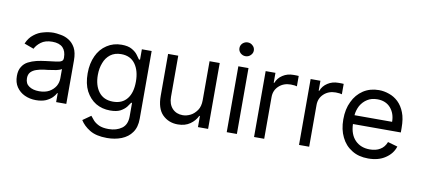

<svg xmlns="http://www.w3.org/2000/svg" viewBox="-82 -1049 3427 1564"><g transform="rotate(10 1631.0 -267.0)"><path d="M143 -7Q102 -26 76 -64Q51 -101 51 -155Q51 -202 70 -231Q88 -261 119 -277Q150 -293 187 -302Q221 -310 263 -315Q304 -321 344 -325Q374 -328 389 -337Q403 -344 403 -365V-368Q403 -421 375 -450Q346 -479 288 -479Q229 -479 194 -452Q161 -427 146 -396L67 -425Q88 -475 124 -502Q160 -531 202 -541Q244 -553 286 -553Q306 -553 346 -546Q382 -540 412 -521Q445 -501 466 -463Q487 -424 487 -359V0H403V-74H399Q389 -54 371 -36Q351 -16 318 -1Q284 13 237 13Q186 13 143 -7ZM334 -82Q367 -101 386 -132Q403 -162 403 -197V-274Q398 -268 380 -263Q362 -257 339 -254Q326 -252 294 -247Q297 -247 259 -243Q227 -239 198 -229Q170 -220 152 -201Q135 -182 135 -151Q135 -106 167 -85Q199 -63 250 -63Q300 -63 334 -82Z M717 183Q665 151 638 107L705 60Q709 65 733 94Q750 113 781 128Q812 142 861 142Q926 142 970 110Q1013 79 1013 10V-101H1006Q1001 -93 980 -64Q962 -42 931 -25Q900 -9 847 -9Q780 -9 728 -40Q677 -71 645 -131Q615 -190 615 -276Q615 -359 645 -422Q673 -483 727 -518Q780 -553 848 -553Q902 -553 933 -535Q965 -517 981 -495L1007 -459H1016V-545H1097V16Q1097 86 1065 130Q1035 173 980 195Q926 216 861 216Q770 216 717 183ZM974 -135Q1014 -185 1014 -277Q1014 -366 975 -421Q935 -477 858 -477Q805 -477 769 -450Q733 -422 717 -378Q699 -333 699 -277Q699 -191 739 -138Q780 -84 858 -84Q934 -84 974 -135Z M1660 -545V0H1576V-92H1571Q1551 -50 1511 -22Q1470 7 1409 7Q1333 7 1282 -44Q1233 -94 1233 -199V-545H1317V-205Q1317 -145 1350 -109Q1383 -74 1436 -74Q1468 -74 1500 -90Q1530 -105 1554 -139Q1576 -171 1576 -223V-545Z M1898 -545V0H1814V-545ZM1814 -653Q1797 -670 1797 -693Q1797 -716 1814 -733Q1833 -750 1856 -750Q1881 -750 1898 -733Q1916 -717 1916 -693Q1916 -670 1898 -653Q1881 -636 1856 -636Q1833 -636 1814 -653Z M2121 -545V-463H2126Q2141 -504 2180 -529Q2218 -554 2268 -554H2291Q2301 -553 2312 -553V-467Q2311 -467 2293 -471Q2273 -473 2261 -473Q2202 -473 2163 -437Q2124 -401 2124 -345V0H2040V-545Z M2493 -545V-463H2498Q2513 -504 2552 -529Q2590 -554 2640 -554H2663Q2673 -553 2684 -553V-467Q2683 -467 2665 -471Q2645 -473 2633 -473Q2574 -473 2535 -437Q2496 -401 2496 -345V0H2412V-545Z M2850 -24Q2792 -59 2762 -122Q2731 -184 2731 -268Q2731 -354 2762 -416Q2791 -479 2848 -517Q2904 -553 2977 -553Q3019 -553 3061 -538Q3103 -524 3137 -492Q3172 -458 3191 -408Q3211 -359 3211 -280V-244H2815Q2818 -157 2865 -110Q2911 -64 2985 -64Q3036 -64 3070 -85Q3105 -105 3122 -149L3203 -126Q3184 -65 3126 -27Q3070 11 2985 11Q2905 11 2850 -24ZM3086 -432Q3046 -477 2977 -477Q2928 -477 2894 -455Q2860 -434 2838 -396Q2818 -357 2815 -317H3126Q3126 -386 3086 -432Z"/></g></svg>

Font: Sinter
Style: Regular
Weight: 400
Foundry: Adobe & rsms
Version: Version 1.000